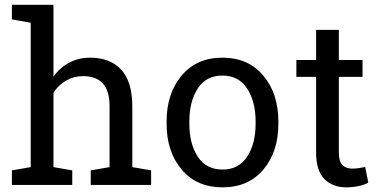

<svg xmlns="http://www.w3.org/2000/svg" viewBox="-20 -782 1608 812"><path d="M30.3 -61.5 109.9 -75.2V-686L30.3 -699.7V-761.7H206.1V-458Q233.4 -496.1 272.9 -517.1Q312.5 -538.1 360.8 -538.1Q445.8 -538.1 492.7 -487.3Q539.6 -436.5 539.6 -331.1V-75.2L619.1 -61.5V0H363.8V-61.5L443.4 -75.2V-332Q443.4 -397.5 415.3 -428.7Q387.2 -460 331.5 -460Q292 -460 259.5 -441.2Q227.1 -422.4 206.1 -390.1V-75.2L285.6 -61.5V0H30.3Z M684.6 -269Q684.6 -386.2 748 -462.2Q811.5 -538.1 920.4 -538.1Q1029.8 -538.1 1093.5 -462.4Q1157.2 -386.7 1157.2 -269V-258.3Q1157.2 -140.1 1093.8 -64.9Q1030.3 10.3 921.4 10.3Q811.5 10.3 748 -65.2Q684.6 -140.6 684.6 -258.3ZM780.8 -258.3Q780.8 -174.3 816.2 -119.6Q851.6 -64.9 921.4 -64.9Q989.7 -64.9 1025.4 -119.6Q1061 -174.3 1061 -258.3V-269Q1061 -352.1 1025.4 -407.2Q989.7 -462.4 920.4 -462.4Q851.1 -462.4 815.9 -407.2Q780.8 -352.1 780.8 -269Z M1413.1 -655.8V-528.3H1513.2V-457H1413.1V-136.2Q1413.1 -99.1 1428.5 -84Q1443.8 -68.8 1469.2 -68.8Q1481.9 -68.8 1497.8 -71Q1513.7 -73.2 1524.4 -75.7L1537.6 -9.8Q1523.9 -1 1497.6 4.6Q1471.2 10.3 1444.8 10.3Q1386.2 10.3 1351.6 -25.1Q1316.9 -60.5 1316.9 -136.2V-457H1233.4V-528.3H1316.9V-655.8Z"/></svg>

Font: TypoPRO Roboto Slab
Style: Regular
Weight: 400
Designer: Google
Version: Version 1.100263; 2013; ttfautohint (v0.94.20-1c74) -l 8 -r 